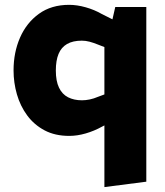

<svg xmlns="http://www.w3.org/2000/svg" viewBox="-20 -545 674 782"><path d="M262.1 8.5Q204.2 8.5 161.7 -14Q119.2 -36.5 90.9 -74.7Q62.7 -112.9 48.9 -160.7Q35.2 -208.4 35.2 -258.4Q35.2 -331.3 61.6 -391.8Q88.1 -452.3 138.6 -488.8Q189.1 -525.3 261.6 -525.3Q293.7 -525.3 329.1 -515.3Q364.6 -505.3 394.2 -488.2L450 -460.2L416.1 -349.1L377.1 -364.2Q361 -370.8 344.9 -375.1Q328.9 -379.4 313.3 -379.4Q276.7 -379.4 253.1 -365.8Q229.6 -352.2 218.5 -325.4Q207.4 -298.5 207.4 -257.9Q207.4 -214.8 220.3 -188Q233.1 -161.1 257.2 -148.8Q281.3 -136.5 313.9 -136.5Q328.9 -136.5 345.7 -140Q362.5 -143.5 378.6 -150.5L411.3 -162.6L452.5 -58.8L395.8 -29.3Q363.4 -11.4 329 -1.5Q294.5 8.5 262.1 8.5ZM405.2 217V-391.5L427.5 -419.9L449.4 -516.4H575.9V195Z"/></svg>

Font: REM Medium
Style: Regular
Weight: 500
Designer: Octavio Pardo
Foundry: Ashler Design
Version: Version 1.005;gftools[0.9.28]